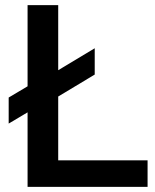

<svg xmlns="http://www.w3.org/2000/svg" viewBox="-20 -732 608 752"><path d="M558 0H88V-292L14 -248V-350L88 -394V-712H208V-457L351 -543V-440L208 -354V-104H558Z"/></svg>

Font: CST
Style: Medium
Weight: 500
Version: Version 1.00